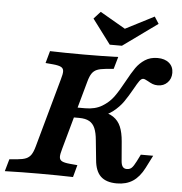

<svg xmlns="http://www.w3.org/2000/svg" viewBox="-73 -824 840 887"><g transform="rotate(5 346.5 -380.5)"><path d="M-19 0 -2.9 -56.5 32.8 -59.6Q59.6 -62 74.2 -68.2Q88.7 -74.4 97.6 -87.6Q106.4 -100.7 113.3 -125.8L202 -445.2Q209.7 -470.7 209.1 -483.6Q208.6 -496.5 197.5 -502.5Q186.4 -508.6 160.4 -511L125 -514.1L140.7 -570.6Q207.7 -568.5 297 -568.5H297.6H300.3Q375.6 -568.5 457 -571L440.8 -514.5L405.2 -511.4Q378.4 -508.9 363.8 -502.7Q349.2 -496.5 340.4 -483.4Q331.5 -470.3 324.7 -445.2L235.9 -125.8Q228.3 -100.3 228.8 -87.4Q229.4 -74.4 240.3 -68.4Q251.2 -62.4 277.2 -60L312.5 -56.8L297.2 -0.4Q230.7 -2.4 141 -2.4H139.5H137.7Q62.4 -2.4 -19 0ZM396.6 -88.9 387.4 -179Q384.3 -213.6 375.3 -234.4Q366.4 -255.2 348.7 -265.1Q331.1 -275 301.8 -275H263.1L276 -321.8H325.5Q371.7 -321.8 403.6 -341.1Q435.6 -360.4 455.9 -388.3Q476.2 -416.3 500.7 -461.8Q522.6 -502.2 539.3 -526.3Q556.1 -550.3 580.6 -566.3Q605.1 -582.3 638.7 -582.3Q672.5 -582.3 692.4 -565.3Q712.4 -548.4 712.4 -519.5Q712.4 -492.2 694.9 -474.4Q677.4 -456.5 650.5 -456.5Q636.6 -456.5 626.1 -460.6Q615.6 -464.7 603 -472.1Q597 -475.3 591.3 -477.9Q585.7 -480.6 581.3 -480.6Q572.4 -480.6 563.7 -468.7Q555.1 -456.8 540.9 -431Q520.4 -394.5 502.5 -368.8Q484.6 -343.1 456.2 -320.7Q427.8 -298.2 390 -290.6L397 -315.3Q434.7 -309.8 457.6 -294.4Q480.6 -278.9 492.1 -252.1Q503.6 -225.4 507.1 -183.1L514.5 -93.5Q516 -75.4 522.5 -67.2Q529 -58.9 541.5 -58.9Q555.2 -58.9 563.9 -67.2Q572.6 -75.4 584.2 -98.4L600.3 -130.6H657.6L627.8 -71.8Q605.9 -29 575.3 -8.8Q544.6 11.3 501.1 11.3Q451.6 11.3 426.2 -12.9Q400.9 -37.1 396.6 -88.9ZM629.5 -739.8 469.5 -624.3H413L327.7 -738.1L358.4 -771.8L502.1 -688.6L433.4 -681.8L608.9 -771.8Z"/></g></svg>

Font: Playfair Micro SmCond SmLight
Style: Italic
Weight: 360
Width: 4
Italic angle: -15.6°
Designer: Claus Eggers Sørensen
Foundry: Claus Eggers Sørensen
Version: Version 2.203;Glyphs 3.3 (3326)